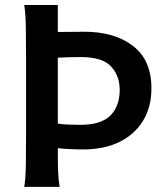

<svg xmlns="http://www.w3.org/2000/svg" viewBox="-20 -731 650 751"><path d="M74.7 -711.4H206.1V-606Q231.4 -606 257.8 -606.4Q284.2 -606.9 309.6 -606.9Q427.7 -606.9 500 -551.5Q572.3 -496.1 572.3 -385.7Q572.3 -312 539.3 -258.3Q506.3 -204.6 446.5 -175.5Q386.7 -146.5 306.2 -146.5Q251.5 -146.5 206.1 -151.4Q206.1 -91.8 207.3 -58.8Q208.5 -25.9 213.4 0H74.7Q80.1 -29.3 81.1 -84.7Q82 -140.1 82 -212.4V-488.3Q82 -560.1 81.1 -621.1Q80.1 -682.1 74.7 -711.4ZM206.1 -505.4V-247.6Q224.1 -244.6 247.1 -243.7Q270 -242.7 293.9 -242.7Q375.5 -242.7 411.9 -279.3Q448.2 -315.9 448.2 -379.4Q448.2 -434.6 414.3 -471.2Q380.4 -507.8 295.9 -507.8Q265.6 -507.8 246.8 -507.1Q228 -506.3 206.1 -505.4Z"/></svg>

Font: Kanchenjunga
Style: Bold
Weight: 700
Designer: Becca Hirsbrunner Spalinger
Foundry: SIL International
Version: Version 2.001